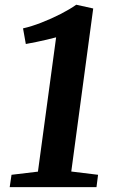

<svg xmlns="http://www.w3.org/2000/svg" viewBox="-20 -772 479 792"><path d="M27.5 -51 136.5 -64 211.5 -618Q192.5 -613 172.2 -608.2Q152 -603.5 130.5 -599Q109 -594.5 86.5 -590.5L75 -655Q109 -662.5 150.2 -678.5Q191.5 -694.5 230 -714.2Q268.5 -734 294.5 -752.5L364.5 -737L274 -64.5L384.5 -51L378 0H20Z"/></svg>

Font: Merriweather 20pt
Style: Bold Italic
Weight: 700
Italic angle: -7.8°
Version: Version 2.101